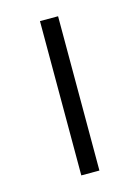

<svg xmlns="http://www.w3.org/2000/svg" viewBox="-85 -550 435 601"><g transform="rotate(-15 133.0 -250.0)"><path d="M103.8 0V-500H162.5V0Z"/></g></svg>

Font: Now Light
Style: Regular
Weight: 300
Designer: Alfredo Marco Pradil
Foundry: Alfredo Marco Pradil
Version: Version 1.002;PS 001.002;hotconv 1.0.88;makeotf.lib2.5.64775